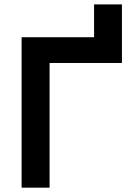

<svg xmlns="http://www.w3.org/2000/svg" viewBox="-20 -865 626 885"><path d="M79.6 0V-693.4H413.6V-844.7H542V-574.7H208.5V0Z"/></svg>

Font: Cascadia Code NF
Style: Bold
Weight: 700
Monospace: yes
Designer: Aaron Bell
Foundry: Saja Typeworks
Version: Version 2404.023; ttfautohint (v1.8.4)